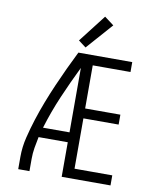

<svg xmlns="http://www.w3.org/2000/svg" viewBox="-102 -1048 924 1127"><g transform="rotate(10 360.0 -485.0)"><path d="M85 0H152V-74Q152 -107 157.5 -140Q163 -173 170 -206H344V0H635V-60H410V-360H620V-419H410V-676H635V-735H314Q288 -683 263 -629.5Q238 -576 214.5 -522Q191 -468 170 -413.5Q149 -359 131 -303Q113 -247 99 -189.5Q85 -132 85 -74ZM186 -265Q216 -364 257 -459.5Q298 -555 344 -649V-265ZM350 -772 488 -928 432 -970 305 -806Z"/></g></svg>

Font: Iosevka Sparkle Light
Style: Regular
Weight: 300
Designer: Belleve Invis
Foundry: Belleve Invis
Version: Version 4.5.0; ttfautohint (v1.8.3)